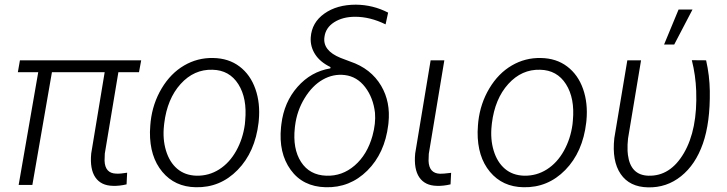

<svg xmlns="http://www.w3.org/2000/svg" viewBox="-20 -784 3083 814"><path d="M569.3 -478H481.9L424.3 -132.8L423.3 -102.5Q425.3 -49.3 472.2 -47.9Q490.7 -46.9 519 -51.8L516.6 -2.4Q486.3 4.9 458.5 3.9Q408.2 2.9 384.3 -32Q360.4 -66.9 366.7 -133.3L423.8 -478H200.2L117.2 0H59.1L142.1 -478H55.7L64.5 -528.3H578.6Z M618.7 -269Q627.4 -345.7 665.5 -409.4Q703.6 -473.1 760.5 -506.3Q817.4 -539.6 883.8 -538.1Q949.2 -537.1 995.4 -502.2Q1041.5 -467.3 1062.7 -407Q1084 -346.7 1077.1 -273.4L1076.2 -264.2Q1061.5 -139.2 987.5 -63.5Q913.6 12.2 810.1 9.8Q721.2 8.3 668 -55.7Q614.7 -119.6 615.7 -224.6L617.2 -252.4ZM675.3 -252.4Q668.9 -194.3 683.8 -145.3Q698.7 -96.2 731.4 -68.4Q764.2 -40.5 813 -39.1Q865.7 -38.1 909.4 -65.9Q953.1 -93.8 981.4 -144.5Q1009.8 -195.3 1018.1 -256.8L1019.5 -272.9Q1028.3 -367.2 990.5 -427Q952.6 -486.8 880.9 -488.3Q802.7 -490.7 745.8 -428Q689 -365.2 676.3 -261.2Z M1297.4 -625.5Q1301.8 -688.5 1355 -726.3Q1408.2 -764.2 1488.8 -764.2Q1561 -763.7 1625.5 -730.5L1614.7 -680.7Q1549.3 -712.9 1485.8 -712.9Q1433.1 -712.9 1396.7 -689.7Q1360.4 -666.5 1355.5 -627Q1347.2 -569.8 1423.8 -538.6L1463.9 -523.4Q1552.7 -493.7 1596.2 -419.9Q1636.2 -351.6 1627 -263.2L1626 -254.4Q1611.3 -134.3 1537.4 -60.8Q1463.4 12.7 1360.4 9.8Q1263.7 7.3 1212.2 -64.2Q1160.6 -135.7 1171.4 -244.6L1172.9 -257.3Q1184.1 -350.6 1241.2 -415.5Q1298.3 -480.5 1380.4 -494.1L1381.3 -499.5Q1336.9 -521 1315.9 -554Q1294.9 -586.9 1297.4 -625.5ZM1230 -242.7Q1220.2 -153.3 1256.3 -97.4Q1292.5 -41.5 1363.3 -39.1Q1430.7 -36.6 1483.6 -82.3Q1536.6 -127.9 1559.1 -208Q1573.7 -261.2 1569.8 -305.7Q1562.5 -369.6 1528.1 -414.6Q1493.7 -459.5 1441.9 -465.8Q1393.1 -471.7 1348.6 -446.5Q1304.2 -421.4 1271.5 -367.9Q1238.8 -314.5 1231 -251Z M1863.8 -528.3 1797.9 -131.8 1796.9 -102.1Q1798.8 -48.8 1845.7 -47.4Q1857.4 -46.9 1892.6 -51.3L1890.1 -2.4Q1859.9 4.9 1832 3.9Q1781.7 2.9 1757.8 -32Q1733.9 -66.9 1740.2 -133.3L1805.7 -528.3Z M2007.8 -269Q2016.6 -345.7 2054.7 -409.4Q2092.8 -473.1 2149.7 -506.3Q2206.5 -539.6 2272.9 -538.1Q2338.4 -537.1 2384.5 -502.2Q2430.7 -467.3 2451.9 -407Q2473.1 -346.7 2466.3 -273.4L2465.3 -264.2Q2450.7 -139.2 2376.7 -63.5Q2302.7 12.2 2199.2 9.8Q2110.4 8.3 2057.1 -55.7Q2003.9 -119.6 2004.9 -224.6L2006.3 -252.4ZM2064.5 -252.4Q2058.1 -194.3 2073 -145.3Q2087.9 -96.2 2120.6 -68.4Q2153.3 -40.5 2202.1 -39.1Q2254.9 -38.1 2298.6 -65.9Q2342.3 -93.8 2370.6 -144.5Q2398.9 -195.3 2407.2 -256.8L2408.7 -272.9Q2417.5 -367.2 2379.6 -427Q2341.8 -486.8 2270 -488.3Q2191.9 -490.7 2135 -428Q2078.1 -365.2 2065.4 -261.2Z M2697.8 -528.3 2642.6 -196.8Q2639.6 -171.4 2640.6 -144L2642.1 -127.4Q2653.3 -41.5 2728.5 -39.1Q2821.8 -36.1 2879.6 -135.3Q2937.5 -234.4 2931.6 -398.4Q2929.2 -464.8 2913.1 -528.8L2973.6 -528.3Q2988.3 -463.9 2989.3 -398.4Q2991.2 -264.6 2960 -175.3Q2928.7 -85.9 2867.4 -36.9Q2806.2 12.2 2727.1 10.3Q2648.9 8.8 2611.3 -46.4Q2573.7 -101.6 2584.5 -198.7L2639.6 -528.3ZM2856.9 -743.7H2916L2838.4 -595.2H2795.4Z"/></svg>

Font: RobotoInd Light
Style: Italic
Weight: 300
Italic angle: -12°
Designer: Google
Version: Version 2.001151; 2014